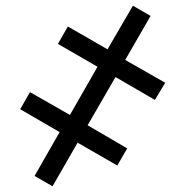

<svg xmlns="http://www.w3.org/2000/svg" viewBox="-20 -650 649 673"><path d="M445.8 -629.9 507.8 -594.2 418.9 -439.9 559.1 -359.9 522.9 -299.8 384.8 -379.9 287.1 -210.9 425.8 -129.9 391.1 -69.8 252 -149.9 164.1 2.9 101.1 -33.2 189 -187 50.8 -267.1 85 -327.1 225.1 -247.1 321.8 -416 183.1 -496.1 217.8 -557.1 356.9 -477.1Z"/></svg>

Font: Droid Sans Thai
Style: Bold
Weight: 700
Designer: Steve Matteson
Foundry: Ascender Corporation
Version: Version 1.00